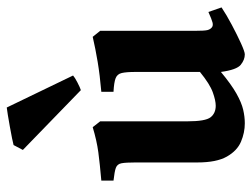

<svg xmlns="http://www.w3.org/2000/svg" viewBox="-109 -633 755 577"><g transform="rotate(-90 268.5 -344.5)"><path d="M534.7 -56.2Q512.7 -41.5 482.4 -25.4Q452.1 -9.3 426.8 2.2Q401.4 13.7 393.6 13.7Q377.4 13.7 362.3 1.5Q347.2 -10.7 340.8 -58.1Q303.2 -26.9 275.9 -11.5Q248.5 3.9 227.3 8.8Q206.1 13.7 186.5 13.7Q158.2 13.7 131.1 2.2Q104 -9.3 86.4 -40.3Q68.8 -71.3 68.8 -128.9V-314.5Q68.8 -343.8 66.4 -356.7Q64 -369.6 52.7 -373.8Q41.5 -377.9 14.2 -380.9V-417.5Q64.5 -421.9 99.4 -426.5Q134.3 -431.2 174.8 -443.4L192.4 -420.9V-158.7Q192.4 -104.5 204.6 -89.1Q216.8 -73.7 239.3 -73.7Q254.9 -73.7 279.5 -82.5Q304.2 -91.3 340.8 -121.1V-314.5Q340.8 -342.3 337.6 -356Q334.5 -369.6 322 -374.5Q309.6 -379.4 281.2 -380.9V-417.5Q331.5 -421.9 371.1 -428.5Q410.6 -435.1 446.3 -443.4L464.4 -420.9V-135.7Q464.4 -107.4 466.6 -98.6Q468.8 -89.8 475.1 -85Q480.5 -81.1 489.3 -83.3Q498 -85.4 521 -95.7ZM330.1 -502.4Q324.2 -497.1 309.1 -489.3Q293.9 -481.4 286.1 -479L106.4 -653.3L121.1 -681.2Q125.5 -682.6 141.4 -685.8Q157.2 -689 176.5 -692.4Q195.8 -695.8 211.9 -698.5Q228 -701.2 233.9 -701.7Z"/></g></svg>

Font: Namdhinggo ExtraBold
Style: Regular
Weight: 800
Designer: Victor Gaultney
Foundry: SIL International
Version: Version 3.001